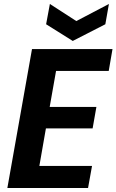

<svg xmlns="http://www.w3.org/2000/svg" viewBox="-20 -946 586 966"><path d="M546 -699 527 -589H262L230 -408H465L446 -300H211L178 -111H443L423 0H17L141 -699ZM364 -840 528 -926 510 -824 346 -740 212 -824 231 -926Z"/></svg>

Font: Poppins SemiBold
Style: Italic
Weight: 600
Italic angle: -10°
Designer: Ninad Kale (Devanagari), Jonny Pinhorn (Latin)
Foundry: Indian Type Foundry
Version: Version 3.200;PS 1.000;hotconv 16.6.54;makeotf.lib2.5.65590